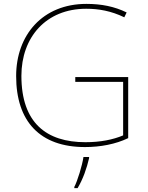

<svg xmlns="http://www.w3.org/2000/svg" viewBox="-20 -812 760 987"><path d="M367 -416V-391H613V-116C561 -94 496 -81 419 -81C219 -81 90 -180 90 -422C90 -620 216 -767 423 -767C487 -767 551 -756 619 -723L631 -748C568 -779 500 -792 424 -792C199 -792 63 -632 63 -421C63 -187 186 -56 417 -56C496 -56 575 -71 639 -102V-416ZM438 1V-5H409C403 38 378 119 362 149V155H379C407 108 426 53 438 1Z"/></svg>

Font: Noto Sans Malayalam UI Thin
Style: Regular
Weight: 100
Designer: Jelle Bosma - Monotype Design Team
Foundry: Monotype Imaging Inc.
Version: Version 2.104